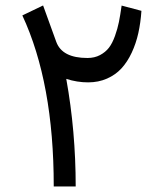

<svg xmlns="http://www.w3.org/2000/svg" viewBox="-20 -676 590 696"><path d="M174.8 -1.5Q174.8 -375.5 61 -620.1L136.2 -656.2L184.1 -523.9Q205.6 -465.8 296.9 -465.8Q322.8 -465.8 342.5 -476.3Q362.3 -486.8 374.8 -502.9Q387.2 -519 396.7 -545.4Q406.2 -571.8 411.1 -596.4Q416 -621.1 420.9 -655.8L492.7 -636.7Q489.7 -593.3 481.4 -555.9Q473.1 -518.6 457.5 -485.1Q441.9 -451.7 420.4 -428.2Q398.9 -404.8 367.9 -391.1Q336.9 -377.4 299.3 -377.4Q259.3 -377.4 220.2 -390.1Q254.4 -200.7 254.4 0H174.8Z"/></svg>

Font: Samim FD
Style: FD
Weight: 400
Foundry: DejaVu fonts team - Redesigned by Saber Rastikerdar
Version: Version 4.0.5